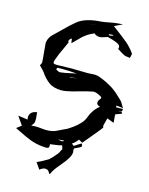

<svg xmlns="http://www.w3.org/2000/svg" viewBox="-154 -990 993 1279"><g transform="rotate(15 342.5 -350.0)"><path d="M465.3 -799.3 488.3 -805.7 484.4 -809.6 454.6 -808.1ZM313 -837.9 351.6 -846.2V-846.7ZM209 -478Q240.7 -481.4 291 -493.2L317.4 -498.5Q266.1 -503.4 210.4 -503.4L184.1 -502.9Q180.2 -497.6 177.7 -490.7Q196.8 -478 207.5 -478ZM279.8 -462.4 333.5 -468.3 279.8 -465.3ZM341.8 -37.6Q348.1 -38.6 352.1 -45.9L312 -42.5Q329.1 -37.6 338.9 -37.6ZM347.7 -11.7Q328.1 -5.9 306.2 -3.4Q289.6 -0.5 267.1 2Q268.6 7.8 268.6 12.7Q268.6 17.1 266.6 22.9Q264.6 30.8 245.6 30.8Q237.8 30.8 225.6 29.3H220.7Q173.8 24.4 134.8 9Q95.7 -6.3 58.1 -25.9H57.6Q40 -35.2 21.5 -43.5L54.7 -68.8L14.2 -127L80.6 -117.7Q78.6 -126 78.6 -133.3Q78.6 -149.9 88.4 -162.1Q100.1 -176.8 122.6 -180.2L129.9 -181.6L131.8 -158.2Q133.8 -145 133.8 -131.8Q133.8 -123 132.8 -114.3Q129.9 -102.5 117.7 -89.8H117.2L114.3 -86.4Q128.9 -87.4 142.6 -87.4Q164.1 -87.4 183.3 -85Q202.6 -82.5 220.2 -82.5Q261.2 -82.5 286.6 -95.7L302.7 -103.5Q323.2 -114.3 336.9 -120.1Q348.6 -124.5 357.9 -130.4Q424.3 -171.4 450.7 -213.4Q458.5 -227.1 464.1 -242.2Q469.7 -257.3 478 -271.5Q499 -306.2 524.9 -325.2Q500.5 -330.1 500.5 -347.7Q500.5 -360.8 510.7 -372.1Q517.1 -379.9 517.1 -384.3Q517.1 -391.1 502 -397.5Q477.5 -411.1 459.5 -411.1H455.6Q412.1 -402.3 370.6 -390.1Q309.1 -372.1 275.4 -366.7Q260.3 -364.3 247.6 -364.3Q192.9 -364.3 159.7 -388.9Q126.5 -413.6 102.5 -450.2Q93.3 -461.9 81.1 -473.9Q68.8 -485.8 66.9 -488.3L70.8 -496.6Q76.2 -504.4 76.2 -509.3Q76.2 -524.4 70.8 -578.1Q65.4 -631.8 65.4 -637.2Q65.4 -678.7 105.5 -713.4Q129.9 -735.8 152.8 -759.3Q186.5 -793.5 225.1 -825.7Q278.8 -869.1 383.8 -875Q403.8 -876.5 439.5 -883.8Q454.6 -886.7 470.9 -889.4Q487.3 -892.1 530.8 -895L475.1 -868.2L500.5 -849.1Q542 -818.4 583 -784.7Q614.3 -756.8 636.7 -725.1Q639.2 -721.2 639.2 -717.3Q639.2 -713.4 636.2 -705.1Q634.8 -700.7 633.3 -690.9Q625.5 -692.4 616.2 -693.4Q604 -693.8 593.3 -698.2Q576.2 -706.5 560.1 -717.3L542 -728.5Q544.9 -736.8 544.9 -740.7Q544.9 -746.6 540.5 -752.9Q531.2 -768.6 454.6 -787.6L441.9 -783.2Q416.5 -773.4 399.9 -773.4Q378.4 -773.4 362.8 -788.1Q354.5 -784.7 337.4 -775.9Q300.3 -756.8 264.6 -717.8Q252.4 -705.1 231 -684.6L226.1 -715.8Q215.8 -711.9 210.9 -702.6Q208 -697.3 208 -693.4Q208 -689.9 211.9 -685.1Q208 -675.8 191.4 -639.6Q168.9 -594.2 153.8 -550.3Q149.9 -538.6 149.9 -531.7Q149.9 -526.4 152.3 -524.4Q157.7 -520 176.3 -520L192.4 -520.5Q233.9 -522.5 274.4 -522.5Q301.3 -522.5 328.1 -521.5Q357.9 -520.5 388.7 -520.5Q399.9 -520.5 410.9 -521.7Q421.9 -522.9 432.1 -522.9Q447.8 -522.9 462.4 -519Q519 -499.5 569.8 -466.8Q602.5 -444.3 644.5 -402.3Q652.8 -394 659.7 -381.3V-380.9Q663.6 -373.5 675.3 -356L627.9 -361.3L629.9 -349.1L676.3 -350.6L674.8 -335L644.5 -328.6L672.4 -331.5L678.2 -318.4L635.3 -302.2L640.1 -245.1L592.3 -263.2L589.4 -252.9Q583 -230 578.1 -208Q578.1 -206.5 579.8 -203.6Q581.5 -200.7 581.5 -197.3Q581.5 -192.9 497.1 -92.8Q486.3 -80.6 476.1 -67.9L471.7 -63L446.8 -77.6Q429.7 -54.7 406.7 -39.1Q417 -34.7 422.9 -27.8Q437 -37.6 452.6 -46.9L470.2 -57.6Q476.6 -46.4 477.1 -42Q477.1 -37.1 468.3 -30.8Q461.9 -26.9 447.3 -20.5Q439.9 -17.1 429.2 -12.2V-7.8Q429.2 -2.9 428.2 2.9Q430.2 8.3 430.2 14.6Q430.2 47.4 378.4 107.4L367.7 120.6Q328.1 167 320.3 190.9Q318.8 192.4 317.6 193.1Q316.4 193.8 314.5 195.3Q304.7 176.3 297.9 172.4Q289.1 167.5 280.3 167.5Q263.2 167.5 242.2 184.1Q229.5 164.1 211.4 140.1Q244.1 127 287.6 100.1Q310.5 79.6 329.1 55.7Q339.4 47.4 351.1 20L356 13.2Q352.5 1.5 347.7 -11.7Z"/></g></svg>

Font: Unutterable
Style: Regular
Weight: 400
Designer: GGBotNet
Foundry: f0n7.com
Version: 1.00